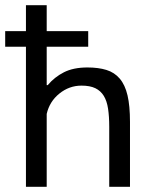

<svg xmlns="http://www.w3.org/2000/svg" viewBox="-22 -720 590 740"><path d="M-2 -600H78V-700H158V-600H318V-540H158V-392H162Q188 -423 224.5 -441.5Q261 -460 315 -460Q357 -460 388 -450.5Q419 -441 439.5 -417Q460 -393 469.5 -352.5Q479 -312 479 -250V0H399V-232Q399 -271 394.5 -301Q390 -331 378 -350.5Q366 -370 345.5 -380Q325 -390 292 -390Q245 -390 207 -359.5Q169 -329 158 -281V0H78V-540H-2Z"/></svg>

Font: PT Sans
Style: Regular
Weight: 400
Version: Version 2.003W OFL; ttfautohint (v1.6)